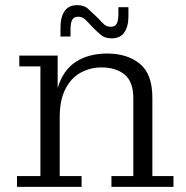

<svg xmlns="http://www.w3.org/2000/svg" viewBox="-20 -726 724 746"><path d="M215 -619Q215 -660 231 -683Q247 -706 280 -706Q307 -706 322.5 -691.5Q338 -677 353 -663L365 -651Q376 -639 385.5 -630.5Q395 -622 411 -622Q427 -622 433.5 -634Q440 -646 440 -672V-698H479V-663Q479 -623 463 -600Q447 -577 414 -577Q387 -577 371 -591Q355 -605 341 -619L328 -633Q318 -644 308.5 -652.5Q299 -661 283 -661Q267 -661 260.5 -649Q254 -637 254 -610V-584H215ZM46 0V-42H137V-468H55V-510H204V-384Q225 -454 275 -486Q325 -518 397 -518Q474 -518 523 -478.5Q572 -439 572 -346V-42H654V0H413V-42H498V-344Q498 -408 464.5 -436Q431 -464 374 -464Q331 -464 294 -444Q257 -424 234.5 -381Q212 -338 212 -270V-42H297V0Z"/></svg>

Font: Montagu Slab 16pt Light
Style: Regular
Weight: 300
Designer: Florian Karsten
Foundry: Florian Karsten
Version: Version 1.000; ttfautohint (v1.8.3)